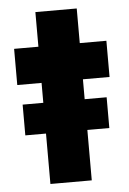

<svg xmlns="http://www.w3.org/2000/svg" viewBox="-50 -703 498 740"><g transform="rotate(-5 199.0 -332.5)"><path d="M275 -195V0H115V-195H35V-314H115V-391H21V-531H115V-665H275V-531H378V-391H275V-314H360V-195Z"/></g></svg>

Font: Our Lexend
Style: Bold
Weight: 700
Designer: Bonnie Shaver-Troup, Thomas Jockin
Foundry: Lexend
Version: Version 1.007